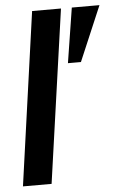

<svg xmlns="http://www.w3.org/2000/svg" viewBox="-52 -757 497 795"><g transform="rotate(-5 196.0 -360.0)"><path d="M11 0 112 -720H232L130 0ZM241 -492 277 -720H392L295 -492Z"/></g></svg>

Font: Host Grotesk SemiBold
Style: Italic
Weight: 600
Italic angle: -8°
Designer: Doğukan Karapınar based on Poppins by Indian Type Foundry, Jonny Pinhorn
Foundry: Element Type
Version: Version 1.001; ttfautohint (v1.8.4.7-5d5b)